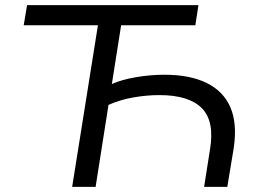

<svg xmlns="http://www.w3.org/2000/svg" viewBox="-20 -725 1006 745"><path d="M260 0 360 -627H72L85 -705H750L738 -627H450L414 -399Q452 -416 507.5 -425.5Q563 -435 618 -435Q717 -435 782 -403Q847 -371 874 -308.5Q901 -246 887 -151L862 0H772L795 -146Q813 -255 763 -305.5Q713 -356 598 -356Q549 -356 497.5 -347Q446 -338 401 -318L351 0Z"/></svg>

Font: Nunito Sans 10pt SemiExpanded
Style: Italic
Weight: 400
Width: 6
Italic angle: -9°
Designer: Vernon Adams
Foundry: Vernon Adams
Version: Version 3.101;gftools[0.9.27]